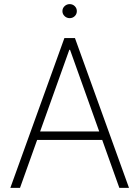

<svg xmlns="http://www.w3.org/2000/svg" viewBox="-20 -912 676 932"><path d="M77.1 0H30.2L292.6 -727.3H343.8L606.2 0H559.3L476.2 -232.6H160.2ZM174.7 -273.8H461.6L320 -670.1H316.4ZM318.2 -823.9Q304 -823.9 293.5 -833.8Q283 -843.8 283 -858Q283 -872.2 293.5 -882.1Q304 -892 318.2 -892Q332.7 -892 342.9 -882.1Q353 -872.2 353 -858Q353 -843.8 342.9 -833.8Q332.7 -823.9 318.2 -823.9Z"/></svg>

Font: Inter Extra Light BETA
Style: Regular
Weight: 200
Designer: Rasmus Andersson
Foundry: rsms
Version: Version 3.011;git-f93a4a705